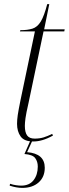

<svg xmlns="http://www.w3.org/2000/svg" viewBox="-20 -679 335 935"><path d="M142 10Q98 10 80.5 -14.5Q63 -39 63 -76Q63 -95 66.5 -119Q70 -143 80 -192L150 -526H77L79 -532Q114 -532 138 -539.5Q162 -547 178.5 -574Q195 -601 210 -659H220L195 -536H295L293 -526H192L119 -178Q107 -126 104 -103Q101 -80 101 -66Q101 -35 112 -19.5Q123 -4 149 -4Q173 -4 192.5 -10Q212 -16 234 -27L238 -19Q187 10 142 10ZM89 236Q60 236 27 225L29 216Q44 221 58.5 223Q73 225 83 225Q123 225 143.5 198.5Q164 172 164 132Q164 108 151.5 91Q139 74 99 71L129 3H139L112 62Q198 69 198 138Q198 183 168 209.5Q138 236 89 236Z"/></svg>

Font: Noto Serif Display SemiCondensed ExtraLight
Style: Italic
Weight: 200
Width: 4
Italic angle: -12°
Designer: Monotype Design Team
Foundry: Monotype Imaging Inc.
Version: Version 2.009